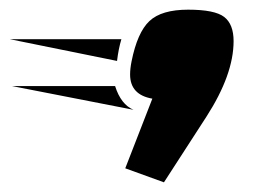

<svg xmlns="http://www.w3.org/2000/svg" viewBox="-179 -226 524 397"><path d="M304 -141Q304 -72 248 15L160 151L80 122L136 -22Q90 -30 90 -72Q90 -84 93 -99Q105 -159 130 -182.5Q155 -206 210 -206Q265 -206 284.5 -191Q304 -176 304 -141ZM-154 -48H59Q71 -10 97 1ZM72 -145Q66 -125 63 -100L-159 -145Z"/></svg>

Font: Faster One
Style: Regular
Weight: 400
Designer: Eduardo Rodriguez Tunni
Foundry: Eduardo Rodriguez Tunni
Version: Version 1.002